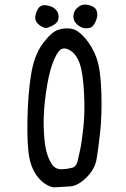

<svg xmlns="http://www.w3.org/2000/svg" viewBox="-20 -810 540 826"><path d="M211 -4Q176 -10 146.5 -44Q117 -78 106.5 -130.5Q96 -183 98 -293Q100 -403 113.5 -488Q127 -573 164 -622.5Q201 -672 229.5 -681.5Q258 -691 286.5 -686.5Q315 -682 346.5 -645.5Q378 -609 395.5 -560Q413 -511 416 -413.5Q419 -316 411 -242.5Q403 -169 395.5 -125.5Q388 -82 351.5 -46Q315 -10 280.5 -8Q246 -6 211 -4ZM296 -90Q310 -98 314.5 -119Q319 -140 325 -167Q331 -194 338.5 -260.5Q346 -327 341.5 -411Q337 -495 323.5 -535Q310 -575 283.5 -592Q257 -609 240 -596Q223 -583 205.5 -535Q188 -487 177 -406Q166 -325 168 -264.5Q170 -204 177 -170Q184 -136 199.5 -109Q215 -82 242.5 -82Q270 -82 296 -90ZM178 -689Q157 -693 142 -709Q127 -725 133.5 -748Q140 -771 151 -781Q162 -791 186.5 -786Q211 -781 223.5 -764.5Q236 -748 230.5 -725.5Q225 -703 178 -689ZM341 -689Q323 -693 308.5 -708Q294 -723 296 -744.5Q298 -766 317.5 -780.5Q337 -795 363.5 -788Q390 -781 396 -763Q402 -745 394 -724Q386 -703 376 -695Q366 -687 341 -689Z"/></svg>

Font: NaniFont Regular
Style: Regular
Weight: 400
Designer: Nanigashitei
Version: Version 1.036